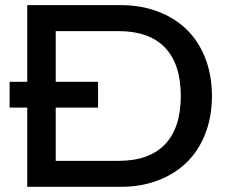

<svg xmlns="http://www.w3.org/2000/svg" viewBox="-20 -720 892 740"><path d="M17.1 -305.2V-404.8H85V-700.2H446.8Q522.9 -700.2 587.4 -676Q651.9 -651.9 698.2 -607.4Q744.6 -563 770.8 -496.8Q796.9 -430.7 796.9 -350.1Q796.9 -269.5 770.8 -203.4Q744.6 -137.2 698.2 -92.8Q651.9 -48.3 587.4 -24.2Q522.9 0 446.8 0H85V-305.2ZM357.9 -305.2H194.8V-100.1H437Q555.2 -100.1 616 -163.8Q676.8 -227.5 676.8 -350.1Q676.8 -472.7 616 -536.4Q555.2 -600.1 437 -600.1H194.8V-404.8H357.9Z"/></svg>

Font: Copperplate Sans CC Heavy
Style: Regular
Weight: 400
Designer: indestructible type*
Foundry: Cowboy Collective
Version: Version 1.000